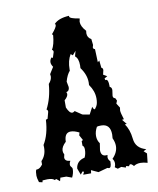

<svg xmlns="http://www.w3.org/2000/svg" viewBox="-72 -645 588 713"><g transform="rotate(-10 222.0 -288.5)"><path d="M19.5 0.5Q14.2 -15.6 14.2 -24.4Q14.2 -40 17.6 -46.9H19.5Q31.2 -46.9 42 -62V-74.7Q60.5 -93.3 60.5 -122.6L60.1 -132.3Q82 -168 85 -223.1L91.8 -225.6L98.6 -251Q98.6 -258.3 93.8 -259.8Q114.7 -299.8 118.7 -352.1Q130.9 -365.7 130.9 -378.9L129.9 -387.2L145.5 -412.1Q138.7 -421.9 138.7 -430.2Q138.7 -439 145.5 -447.3L150.4 -444.8L157.2 -466.3Q157.2 -472.7 152.3 -474.6Q163.1 -492.7 166 -527.3L162.6 -532.2Q182.1 -554.7 182.1 -563.5Q182.1 -566.4 179.2 -567.4Q196.3 -586.4 236.8 -588.4L236.3 -585.9Q236.3 -577.6 273.9 -571.8L271.5 -559.6Q271.5 -542 289.6 -522.5L288.6 -513.2Q288.6 -496.6 303.2 -488.8L305.7 -466.3L303.2 -457.5Q303.2 -451.2 310.1 -449.7L312 -399.9L318.4 -405.3L321.3 -377.4Q327.1 -376 327.1 -367.7L323.2 -351.1L337.4 -342.8L326.2 -336.4L328.1 -329.6L330.6 -330.1Q339.4 -330.1 339.4 -306.6V-302.2Q347.2 -299.3 347.2 -289.1L344.2 -267.6Q344.2 -258.3 352.5 -257.3L357.4 -247.1L353 -236.8L363.8 -219.7L362.3 -209.5Q362.3 -200.7 370.6 -174.8L363.3 -173.8L377.9 -155.8L370.6 -154.8Q386.7 -134.3 390.6 -97.7Q394 -61.5 433.1 -50.8L421.9 -44.9L433.1 -34.7L429.2 0Q414.6 -4.4 402.8 -4.4Q387.7 -4.4 377.4 2.9Q370.1 -5.9 365.2 -5.9Q361.3 -5.9 359.4 0.5L348.1 -2L346.7 3.4L330.1 -2L316.4 2.4L306.2 -4.9Q309.6 -11.2 309.6 -19.5Q309.6 -29.3 303.2 -37.1Q324.2 -58.1 324.2 -82.5Q324.2 -96.7 316.9 -112.3L317.9 -126.5Q317.9 -166.5 283.2 -166.5Q271 -166.5 267.1 -164.6Q257.8 -147.9 257.8 -131.3Q257.8 -114.7 267.1 -102.5L263.2 -76.7Q263.2 -54.2 281.7 -54.2L287.6 -54.7L286.1 -46.4Q286.1 -37.1 293.9 -29.8V-27.8Q293.9 -5.4 284.7 -5.4L278.8 -7.3L243.7 2.4L217.3 -9.8L215.8 2H186L190.9 -8.3L185.5 -10.3L177.2 0L168 -24.4Q171.4 -52.7 202.1 -59.6Q208.5 -72.8 208.5 -89.4Q208.5 -101.1 202.1 -104.5V-122.1L207.5 -125L196.8 -144.5L199.7 -154.8Q181.6 -164.1 168 -164.1Q144 -164.1 143.6 -129.9Q126 -113.8 126 -98.6Q126 -91.3 129.9 -84.5L127.4 -73.2Q127.4 -58.6 147.9 -57.1Q143.6 -50.3 143.6 -43.9Q143.6 -40 144.8 -37.8Q146 -35.6 147.5 -34.2Q148.9 -32.7 150.1 -30.8Q151.4 -28.8 151.4 -25.4Q151.4 -10.3 143.6 5.4L123 -2H100.6L97.2 10.7L85 0.5L78.1 2.9Q72.3 -4.4 51.8 -4.4L33.7 -3.4L32.2 3.4ZM237.8 -456.1 225.1 -441.4 217.8 -447.3Q204.1 -424.8 204.1 -391.6V-387.2Q192.4 -374 185.5 -349.1L189.5 -328.1Q189.5 -313 177.7 -311L179.7 -304.2Q179.7 -293.9 166 -282.2V-254.9Q175.8 -231.9 186.5 -231.9Q190.4 -231.9 195.8 -236.3L221.7 -218.8L248.5 -213.9L262.7 -240.7Q266.1 -230 270 -230Q272 -230 277.8 -239.7Q283.7 -249.5 283.7 -268.6Q283.7 -296.4 265.1 -322.3L265.6 -332Q265.6 -361.3 244.6 -389.6L245.1 -400.4Q245.1 -426.3 232.4 -436Z"/></g></svg>

Font: Truetypewriter PolyglOTT
Style: Regular
Weight: 400
Designer: Sergey Beatoff a.k.a. Sam_T
Version: Version 3.76